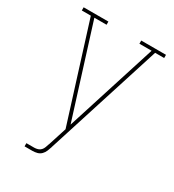

<svg xmlns="http://www.w3.org/2000/svg" viewBox="-178 -633 855 941"><g transform="rotate(30 250.0 -162.5)"><path d="M107 205V187H151Q161 187 171 184Q181 181 188 173.5Q195 166 198.5 156Q202 146 205 137L206 136Q206 135 206 135Q206 135 206 135L239 32L68 -512H17V-530H157V-512H88L249 0L412 -512H343V-530H483V-512H432L224 141Q224 141 224 141Q224 141 224 141V142Q220 154 215 166.5Q210 179 200.5 188.5Q191 198 178 201.5Q165 205 151 205Z"/></g></svg>

Font: Iosevka Slab Thin
Style: Regular
Weight: 100
Monospace: yes
Designer: Belleve Invis
Foundry: Belleve Invis
Version: Version 11.1.0; ttfautohint (v1.8.3)